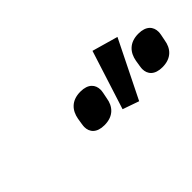

<svg xmlns="http://www.w3.org/2000/svg" viewBox="-21 -1029 663 663"><g transform="rotate(-45 310.0 -697.5)"><path d="M507 -789 412 -816 343 -600 403 -579ZM260 -605C305 -605 326 -632 331 -665C335 -684 337 -694 337 -701C337 -726 321 -746 283 -746C238 -746 217 -719 211 -686C208 -667 206 -657 206 -650C206 -625 222 -605 260 -605ZM543 -605C588 -605 609 -632 614 -665C618 -684 620 -694 620 -701C620 -726 604 -746 566 -746C521 -746 500 -719 494 -686C491 -667 489 -657 489 -650C489 -625 505 -605 543 -605Z"/></g></svg>

Font: LVC Sans
Style: Bold Italic
Weight: 700
Italic angle: -11.31°
Designer: Mike Abbink, Paul van der Laan, Pieter van Rosmalen
Foundry: Bold Monday
Version: Version 3.0